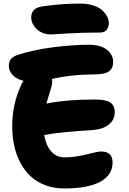

<svg xmlns="http://www.w3.org/2000/svg" viewBox="-20 -1004 724 1081"><path d="M270 -810.1Q218.3 -810.1 187 -839.6Q155.8 -869.1 155.8 -907.2Q155.8 -931.2 170.7 -947.5Q185.5 -963.9 227.1 -969.2Q330.1 -983.9 431.2 -983.9Q473.1 -983.9 506.1 -972.9Q539.1 -961.9 557.1 -944.6Q575.2 -927.2 584 -909.4Q592.8 -891.6 592.8 -875Q592.8 -850.1 579.8 -835.4Q566.9 -820.8 543.9 -820.8Q441.4 -820.8 357.2 -815.4Q272.9 -810.1 270 -810.1ZM341.8 57.1Q283.7 57.1 235.1 38.8Q186.5 20.5 152.3 -11.5Q118.2 -43.5 94.7 -87.6Q71.3 -131.8 60.1 -183.6Q48.8 -235.4 48.8 -293Q48.8 -416.5 98.1 -522.9Q103.5 -536.6 112.8 -548.8Q73.2 -558.1 51.5 -581.5Q29.8 -605 29.8 -631.8Q29.8 -656.2 40.8 -670.7Q51.8 -685.1 79.1 -694.8Q168 -723.6 278.8 -737.8Q389.6 -752 481 -752Q546.4 -752 581.8 -724.1Q617.2 -696.3 617.2 -654.8Q617.2 -620.1 593.8 -602.5Q570.3 -585 509.8 -585Q385.7 -585 272.9 -560.1Q273.9 -555.2 273.9 -542Q273.9 -530.8 269.3 -514.2Q264.6 -497.6 255.9 -470Q247.1 -442.4 241.2 -420.9Q356 -443.8 515.1 -443.8Q574.7 -443.8 600.3 -427.2Q626 -410.6 626 -372.1Q626 -328.6 592 -302.2Q558.1 -275.9 503.9 -272Q320.3 -260.7 229 -244.1Q237.8 -187.5 267.3 -152.8Q296.9 -118.2 341.8 -118.2Q387.7 -118.2 429.2 -126.5Q470.7 -134.8 501 -142.8Q531.2 -150.9 550.8 -150.9Q613.8 -150.9 613.8 -88.9Q613.8 -18.1 543.9 19.5Q474.1 57.1 341.8 57.1Z"/></svg>

Font: Shantell Sans Irregular
Style: Regular
Weight: 800
Designer: Stephen Nixon, Anya Danilova, Shantell Martin
Foundry: Arrow Type
Version: Version 1.006;[9816181b4]